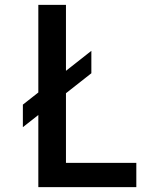

<svg xmlns="http://www.w3.org/2000/svg" viewBox="-20 -770 592 790"><path d="M251.4 -478.6 355.9 -560.9V-468.6L251.4 -386.4V-100H540.9V0H137.7V-296.8L74.1 -246.8V-339.5L137.7 -389.5V-750H251.4Z"/></svg>

Font: Spartan MB SemBd
Style: Regular
Weight: 600
Designer: Matt Bailey, Mirko Velimirovic
Foundry: Matt Bailey
Version: Version 1.005